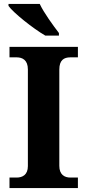

<svg xmlns="http://www.w3.org/2000/svg" viewBox="-20 -951 441 971"><path d="M209 -771H278V-784C249 -822 202 -886 181 -931H23V-921C48 -886 147 -807 209 -771ZM28 0H374V-53H336C306 -53 280 -68 280 -112V-599C280 -647 303 -661 336 -661H374V-714H28V-661H64C94 -661 121 -647 121 -600V-111C121 -67 94 -53 64 -53H28Z"/></svg>

Font: Noto Serif Georgian Bold
Style: Regular
Weight: 700
Designer: Monotype Design Team, Akaki Razmadze
Foundry: Google LLC
Version: Version 2.003